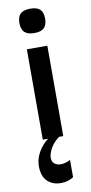

<svg xmlns="http://www.w3.org/2000/svg" viewBox="-105 -755 494 1046"><g transform="rotate(-10 142.0 -232.5)"><path d="M176.8 0Q130.9 35.2 116.7 80.1Q104 121.1 127.9 139.2Q140.6 148.9 161.1 148.9Q173.3 148.9 186.5 145.3Q199.7 141.6 207 137.7L213.9 133.8V230Q183.1 250 143.1 250Q106.9 250 81.8 232.4Q56.6 214.8 47.6 186.5Q38.6 158.2 41.3 125.5Q43.9 92.8 63.7 58.8Q83.5 24.9 116.2 0H86.9V-500H200.2V0ZM143.1 -714.8Q180.2 -714.8 197 -698.7Q213.9 -682.6 213.9 -647.9Q213.9 -612.8 197 -596.4Q180.2 -580.1 143.1 -580.1Q106.4 -580.1 89.1 -596.4Q71.8 -612.8 71.8 -647.9Q71.8 -683.1 89.1 -699Q106.4 -714.8 143.1 -714.8Z"/></g></svg>

Font: Fivo Sans Modern Med
Style: Regular
Weight: 450
Designer: Alexander Slobzheninov
Foundry: Alexander Slobzheninov
Version: 1.0